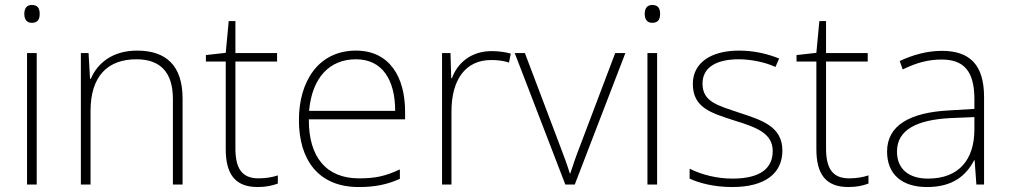

<svg xmlns="http://www.w3.org/2000/svg" viewBox="-20 -744 4069 774"><path d="M108 -724C87 -724 78 -709 78 -688C78 -667 87 -652 108 -652C133 -652 140 -667 140 -688C140 -709 133 -724 108 -724ZM128 -530H89V0H128Z M533 -540C430 -540 371 -486 346 -426H343L337 -530H306V0H345V-297C345 -437 414 -505 530 -505C624 -505 677 -455 677 -345V0H716V-347C716 -479 650 -540 533 -540Z M1022 -25C953 -25 929 -68 929 -146V-496H1097V-530H929V-659H902L890 -531L810 -522V-496H890V-143C890 -43 927 10 1019 10C1053 10 1078 4 1100 -4V-37C1079 -30 1053 -25 1022 -25Z M1415 -540C1263 -540 1185 -415 1185 -260C1185 -100 1263 10 1426 10C1492 10 1540 0 1592 -23V-61C1531 -33 1492 -25 1427 -25C1296 -25 1224 -110 1225 -263H1613V-294C1613 -434 1550 -540 1415 -540ZM1415 -505C1522 -505 1573 -421 1573 -297H1226C1238 -432 1309 -505 1415 -505Z M1962 -538C1879 -538 1824 -490 1802 -429H1799L1796 -530H1762V0H1800V-295C1800 -421 1855 -502 1960 -502C1988 -502 2009 -499 2032 -492L2039 -528C2016 -534 1991 -538 1962 -538Z M2259 0H2297L2501 -530H2460L2318 -155C2301 -112 2290 -78 2279 -45H2277C2267 -78 2255 -111 2238 -155L2096 -530H2055Z M2609 -724C2588 -724 2579 -709 2579 -688C2579 -667 2588 -652 2609 -652C2634 -652 2641 -667 2641 -688C2641 -709 2634 -724 2609 -724ZM2629 -530H2590V0H2629Z M3134 -137C3134 -235 3050 -260 2959 -290C2874 -319 2812 -333 2812 -407C2812 -472 2867 -505 2958 -505C3010 -505 3068 -492 3106 -474L3121 -508C3077 -526 3022 -540 2959 -540C2845 -540 2773 -490 2773 -406C2773 -310 2845 -289 2941 -258C3032 -230 3095 -206 3095 -135C3095 -67 3047 -24 2933 -24C2871 -24 2810 -39 2760 -64V-24C2798 -6 2859 10 2932 10C3064 10 3134 -45 3134 -137Z M3403 -25C3334 -25 3310 -68 3310 -146V-496H3478V-530H3310V-659H3283L3271 -531L3191 -522V-496H3271V-143C3271 -43 3308 10 3400 10C3434 10 3459 4 3481 -4V-37C3460 -30 3434 -25 3403 -25Z M3777 -539C3716 -539 3658 -522 3607 -498L3619 -464C3674 -491 3722 -504 3776 -504C3864 -504 3908 -459 3908 -345V-305L3808 -299C3647 -291 3556 -238 3556 -133C3556 -44 3613 10 3717 10C3822 10 3875 -37 3907 -98H3909L3916 0H3947V-353C3947 -482 3890 -539 3777 -539ZM3812 -268 3908 -272V-219C3907 -101 3846 -24 3721 -24C3642 -24 3596 -64 3596 -133C3596 -221 3676 -261 3812 -268Z"/></svg>

Font: Noto Sans Gurmukhi UI ExtraLight
Style: Regular
Weight: 200
Designer: Jelle Bosma - Monotype Design Team
Foundry: Monotype Imaging Inc.
Version: Version 2.004